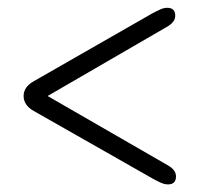

<svg xmlns="http://www.w3.org/2000/svg" viewBox="-20 -588 520 492"><path d="M431 -136Q431 -115.5 410.5 -115.5Q402 -115.5 392.8 -119.5Q383.5 -123.5 371 -130.5L68.5 -302.5Q40.5 -317.5 40.5 -342Q40.5 -366 68.5 -381L369 -553Q382 -560 391 -564Q400 -568 408.5 -568Q429.5 -568 429 -547Q429 -531 406.5 -518.5L102 -342L409 -165Q431 -153 431 -136Z"/></svg>

Font: Fraunces 72pt S050
Style: Regular
Weight: 400
Version: Version 1.000; ttfautohint (v1.8.3)